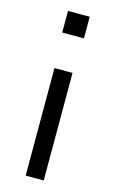

<svg xmlns="http://www.w3.org/2000/svg" viewBox="-108 -723 456 767"><g transform="rotate(15 119.5 -339.5)"><path d="M74.2 -589.8V-679.2H164.1V-589.8ZM81.1 0V-444.8H155.8V0Z"/></g></svg>

Font: CMU Sans Serif
Style: Medium
Weight: 500
Version: Version 0.7.0